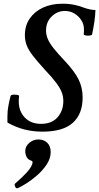

<svg xmlns="http://www.w3.org/2000/svg" viewBox="-20 -696 534 1034"><path d="M209 13Q157 13 110.5 1Q64 -11 20 -36V-71Q20 -99 25.5 -128Q31 -157 37 -179Q39 -185 50.5 -186Q62 -187 73 -185Q84 -183 83 -178Q82 -173 81.5 -165.5Q81 -158 81 -150Q81 -97 113.5 -63Q146 -29 201 -29Q259 -29 290 -64.5Q321 -100 321 -152Q321 -177 312.5 -199Q304 -221 283 -249.5Q262 -278 222 -320Q179 -367 155.5 -398Q132 -429 123 -454Q114 -479 114 -507Q114 -558 140 -596Q166 -634 211.5 -655Q257 -676 317 -676Q353 -676 382.5 -669.5Q412 -663 431 -655Q450 -648 466.5 -645Q483 -642 494 -642Q493 -611 488.5 -580.5Q484 -550 476 -511Q475 -506 463.5 -504.5Q452 -503 441.5 -505Q431 -507 431 -512Q432 -519 432 -526Q432 -533 432 -540Q432 -565 418 -587Q404 -609 381 -623Q358 -637 329 -637Q289 -637 258.5 -607.5Q228 -578 228 -531Q228 -509 237 -487Q246 -465 268 -437Q290 -409 328 -369Q380 -314 402.5 -269.5Q425 -225 425 -171Q425 -82 372 -34.5Q319 13 209 13ZM76 317Q67 321 61.5 309Q56 297 62 292Q99 260 123 234Q147 208 154 186Q159 173 148 169Q131 164 123.5 149.5Q116 135 116 118Q116 92 137.5 73.5Q159 55 187 55Q216 55 234.5 73Q253 91 253 123Q253 157 231.5 189.5Q210 222 179.5 248.5Q149 275 120 293Q91 311 76 317Z"/></svg>

Font: Junicode
Style: Bold Italic
Weight: 700
Italic angle: -11°
Designer: Peter S. Baker
Version: Version 2.100; ttfautohint (v1.8.4)